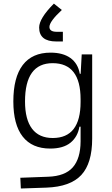

<svg xmlns="http://www.w3.org/2000/svg" viewBox="-20 -822 626 1075"><path d="M96.7 233.4 93.8 173.3 250 167.5Q344.2 164.1 387.5 115Q430.7 65.9 431.2 -30.3V-112.8H424.8Q415 -55.7 374.5 -22.9Q334 9.8 261.2 9.8Q159.7 9.8 107.2 -57.1Q54.7 -124 54.7 -253.9Q54.7 -388.7 107.4 -458Q160.2 -527.3 263.2 -527.3Q332.5 -527.3 374.5 -497.1Q416.5 -466.8 426.8 -408.7H431.6L437.5 -517.6H496.1V-45.9Q496.1 92.3 435.1 158Q374 223.6 240.2 228.5ZM431.2 -266.1Q431.2 -468.3 274.9 -468.3Q120.1 -468.3 120.1 -253.9Q120.1 -153.3 159.4 -101.3Q198.7 -49.3 275.4 -49.3Q431.2 -49.3 431.2 -251ZM281.7 -801.8 326.2 -766.1Q256.8 -701.7 256.8 -671.4Q256.8 -644 297.4 -644H332V-589.8H295.4Q199.2 -589.8 199.2 -668Q199.2 -718.8 281.7 -801.8Z"/></svg>

Font: CaskaydiaMono NF Light
Style: Regular
Weight: 300
Designer: Aaron Bell
Foundry: Saja Typeworks
Version: Version 2111.001; ttfautohint (v1.8.4);Nerd Fonts 3.1.1